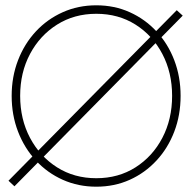

<svg xmlns="http://www.w3.org/2000/svg" viewBox="-20 -692 730 724"><path d="M646.5 -653.5 669 -633 34.5 10.5 12 -10.5ZM56 -330.5Q56 -242.5 93.2 -172.2Q130.5 -102 195.2 -61Q260 -20 343 -20Q426.5 -20 491 -61Q555.5 -102 592.2 -172.2Q629 -242.5 629 -330.5Q629 -418.5 592.2 -488.5Q555.5 -558.5 491 -599.2Q426.5 -640 343 -640Q260 -640 195.2 -599.2Q130.5 -558.5 93.2 -488.5Q56 -418.5 56 -330.5ZM24 -330.5Q24 -402.5 48 -464.8Q72 -527 115.2 -573.5Q158.5 -620 216.8 -646Q275 -672 343 -672Q411.5 -672 469.2 -646Q527 -620 570.2 -573.5Q613.5 -527 637.2 -464.8Q661 -402.5 661 -330.5Q661 -258 637.2 -195.8Q613.5 -133.5 570.2 -86.8Q527 -40 469.2 -14Q411.5 12 343 12Q275 12 216.8 -14Q158.5 -40 115.2 -86.8Q72 -133.5 48 -195.8Q24 -258 24 -330.5Z"/></svg>

Font: League Spartan Thin Thin
Style: Regular
Weight: 250
Version: Version 2.002